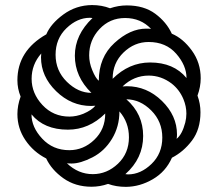

<svg xmlns="http://www.w3.org/2000/svg" viewBox="-20 -727 862 759"><path d="M478 11.7Q439 11.7 407.2 0Q375 11.2 341.8 11.2Q277.8 11.2 230.7 -22.2Q183.6 -55.7 162.6 -100.6Q111.8 -126.5 80.3 -173.1Q48.8 -219.7 48.8 -275.9Q48.8 -310.1 61.5 -345.2Q48.8 -376.5 48.8 -409.7Q48.8 -526.4 163.1 -591.3Q180.7 -633.3 230.7 -669.9Q280.8 -706.5 343.8 -707Q382.3 -707 415 -694.3Q447.8 -705.6 481.4 -705.6Q549.3 -705.6 593.8 -672.6Q638.2 -639.6 659.2 -593.8Q703.6 -575.2 738.5 -527.1Q773.4 -479 773.4 -417.5Q773.4 -383.8 760.7 -349.1Q772.5 -316.9 772.5 -283.2Q772.5 -215.8 739 -171.4Q705.6 -127 659.7 -103.5Q635.3 -48.3 584.2 -18.6Q533.2 11.2 478 11.7ZM341.3 -359.9Q275.9 -423.8 275.9 -506.8Q275.9 -589.4 345.7 -655.8Q340.8 -656.7 335.4 -656.7Q285.6 -656.7 242.7 -615.5Q199.7 -574.2 199.7 -510.7Q199.7 -447.3 244.4 -403.6Q289.1 -359.9 341.3 -359.9ZM370.6 -407.7Q370.6 -500.5 432.4 -557.1Q494.1 -613.8 558.1 -613.8Q570.3 -613.8 577.1 -612.8Q536.6 -655.8 474.6 -655.8Q414.1 -655.8 373.3 -612.1Q332.5 -568.4 332.5 -508.3Q332.5 -479 344.7 -449.7Q357.9 -417.5 370.6 -407.7ZM254.4 -266.1Q281.7 -266.1 309.6 -277.3Q342.8 -291.5 356.9 -309.1Q349.1 -308.1 340.3 -308.1Q261.7 -308.1 201.9 -366.5Q142.1 -424.8 142.1 -500.5Q142.1 -508.3 143.1 -515.6Q105 -472.2 105 -415.5Q105 -357.9 147.7 -312Q190.4 -266.1 254.4 -266.1ZM425.3 -415.5Q490.2 -480 573.2 -480Q667 -480 717.3 -418.5Q717.3 -467.8 676.8 -514.4Q636.2 -561 567.4 -561Q511.2 -561 468.3 -519.5Q425.3 -478 425.3 -415.5ZM253.9 -133.3Q310.1 -133.3 353 -174.6Q396 -215.8 396 -278.3Q331.5 -214.4 248.5 -214.4Q154.3 -214.4 104.5 -274.9Q104.5 -224.1 147 -178.7Q189.5 -133.3 253.9 -133.3ZM678.2 -178.2Q700.2 -195.8 712.4 -242.7Q716.8 -260.3 716.8 -277.8Q716.8 -306.6 705.1 -335Q689.5 -372.6 658.2 -397Q616.7 -428.2 567.9 -428.2Q509.3 -428.2 464.4 -385.3Q472.7 -386.2 481.4 -386.2Q560.5 -386.2 620.1 -328.1Q679.7 -270 679.7 -195.3Q679.7 -186.5 678.2 -178.2ZM486.3 -37.6Q536.1 -37.6 578.9 -78.9Q621.6 -120.1 621.6 -183.1Q621.6 -246.6 577.9 -290.3Q534.2 -334 479.5 -334.5Q545.9 -276.4 545.9 -189.5Q545.9 -101.1 475.6 -38.6Q480.5 -37.6 486.3 -37.6ZM346.7 -38.6Q402.8 -38.6 446.3 -79.8Q489.7 -121.1 489.7 -184.1Q489.7 -243.7 452.1 -286.6Q452.1 -226.6 422.6 -178Q393.1 -129.4 345.5 -105Q297.9 -80.6 263.2 -80.6Q251 -80.6 244.6 -81.5Q289.6 -38.6 346.7 -38.6Z"/></svg>

Font: Bainsley
Style: Regular
Weight: 400
Designer: Paul James MIller
Foundry: High-Logic / Made with FontCreator
Version: Version 1.411;March 28, 2021;FontCreator 13.0.0.2683 64-bit